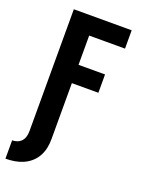

<svg xmlns="http://www.w3.org/2000/svg" viewBox="-174 -817 849 1123"><g transform="rotate(20 250.0 -256.0)"><path d="M7 223V109Q24 109 39.5 103Q55 97 65.5 84.5Q76 72 80 56Q84 40 84 24V-735H444V-621H221V-439H386V-325H221V24Q221 52 215.5 79Q210 106 196.5 130.5Q183 155 162 173.5Q141 192 115.5 203Q90 214 62.5 218.5Q35 223 7 223Z"/></g></svg>

Font: Iosevka Term Curly Heavy
Style: Regular
Weight: 900
Designer: Belleve Invis
Foundry: Belleve Invis
Version: Version 32.3.0